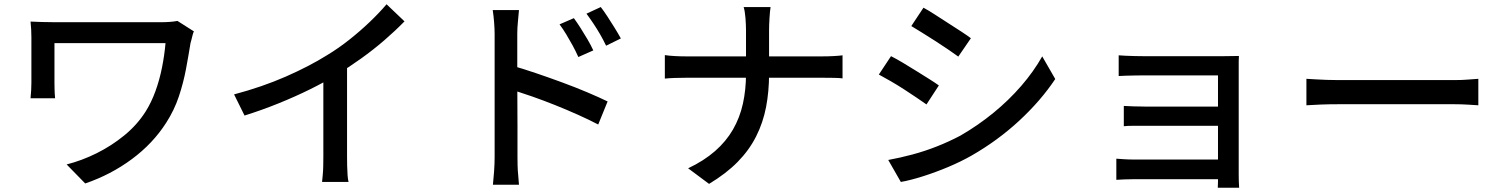

<svg xmlns="http://www.w3.org/2000/svg" viewBox="-20 -815 7040 899"><path d="M888 -668Q885 -663 882 -651.5Q879 -640 876.5 -629.5Q874 -619 872 -613Q863 -557 851 -492.5Q839 -428 817.5 -363.5Q796 -299 758 -240Q696 -143 597.5 -70Q499 3 379 44L292 -45Q363 -63 432.5 -97.5Q502 -132 562 -181Q622 -230 662 -293Q689 -336 708 -388.5Q727 -441 738.5 -498.5Q750 -556 755 -613Q742 -613 711.5 -613Q681 -613 638.5 -613Q596 -613 547.5 -613Q499 -613 450.5 -613Q402 -613 358.5 -613Q315 -613 282.5 -613Q250 -613 235 -613Q235 -604 235 -586Q235 -568 235 -545Q235 -522 235 -499Q235 -476 235 -457Q235 -438 235 -427Q235 -417 235.5 -396.5Q236 -376 238 -355H123Q125 -376 126 -393.5Q127 -411 127 -427Q127 -441 127 -468.5Q127 -496 127 -529.5Q127 -563 127 -593.5Q127 -624 127 -640Q127 -658 126 -677Q125 -696 123 -714Q145 -713 174 -712Q203 -711 236 -711Q244 -711 271.5 -711Q299 -711 339.5 -711Q380 -711 427.5 -711Q475 -711 523 -711Q571 -711 614.5 -711Q658 -711 689.5 -711Q721 -711 734 -711Q755 -711 775 -712.5Q795 -714 811 -717Z M1076 -373Q1208 -408 1318.5 -456.5Q1429 -505 1512 -557Q1565 -589 1615.5 -629Q1666 -669 1711 -712Q1756 -755 1790 -795L1874 -715Q1830 -670 1779 -626Q1728 -582 1671.5 -541.5Q1615 -501 1556 -465Q1501 -431 1431 -396.5Q1361 -362 1283 -330.5Q1205 -299 1125 -274ZM1494 -505 1605 -534V-81Q1605 -61 1605.5 -37.5Q1606 -14 1607.5 6Q1609 26 1612 37H1488Q1489 26 1491 6Q1493 -14 1493.5 -37.5Q1494 -61 1494 -81Z M2667 -730Q2681 -711 2698 -684.5Q2715 -658 2731 -630.5Q2747 -603 2758 -579L2688 -548Q2675 -577 2661 -602.5Q2647 -628 2632 -653Q2617 -678 2600 -701ZM2793 -782Q2807 -764 2824 -738Q2841 -712 2858 -684.5Q2875 -657 2887 -635L2818 -601Q2804 -630 2789.5 -655Q2775 -680 2759 -704Q2743 -728 2726 -751ZM2296 -78Q2296 -94 2296 -137Q2296 -180 2296 -238Q2296 -296 2296 -360Q2296 -424 2296 -483.5Q2296 -543 2296 -589Q2296 -635 2296 -656Q2296 -680 2293.5 -711.5Q2291 -743 2287 -768H2410Q2408 -744 2405 -713.5Q2402 -683 2402 -656Q2402 -623 2402 -571Q2402 -519 2402 -459Q2402 -399 2402.5 -338.5Q2403 -278 2403 -224Q2403 -170 2403 -131Q2403 -92 2403 -78Q2403 -63 2403.5 -40Q2404 -17 2406.5 7Q2409 31 2410 50H2288Q2291 23 2293.5 -13Q2296 -49 2296 -78ZM2380 -507Q2429 -493 2489.5 -472.5Q2550 -452 2612.5 -429Q2675 -406 2730.5 -382.5Q2786 -359 2825 -340L2781 -232Q2739 -254 2686.5 -277.5Q2634 -301 2579 -323Q2524 -345 2472.5 -363Q2421 -381 2380 -394Z M3473 -674Q3473 -698 3470.5 -730.5Q3468 -763 3462 -782H3588Q3585 -763 3583 -730Q3581 -697 3581 -674Q3581 -645 3581 -609.5Q3581 -574 3581 -537.5Q3581 -501 3581 -469Q3581 -387 3567 -314Q3553 -241 3520.5 -176.5Q3488 -112 3434 -57Q3380 -2 3300 46L3202 -27Q3276 -62 3328 -107.5Q3380 -153 3412 -208.5Q3444 -264 3458.5 -329.5Q3473 -395 3473 -469Q3473 -500 3473 -537Q3473 -574 3473 -610.5Q3473 -647 3473 -674ZM3093 -557Q3112 -554 3139 -552.5Q3166 -551 3194 -551Q3205 -551 3242 -551Q3279 -551 3333 -551Q3387 -551 3449 -551Q3511 -551 3573 -551Q3635 -551 3688.5 -551Q3742 -551 3779.5 -551Q3817 -551 3829 -551Q3858 -551 3885 -552.5Q3912 -554 3925 -556V-448Q3912 -450 3883 -450.5Q3854 -451 3828 -451Q3816 -451 3779 -451Q3742 -451 3688.5 -451Q3635 -451 3573 -451Q3511 -451 3449 -451Q3387 -451 3334 -451Q3281 -451 3244 -451Q3207 -451 3196 -451Q3166 -451 3139 -450Q3112 -449 3093 -447Z M4304 -779Q4328 -766 4358 -746.5Q4388 -727 4420 -706.5Q4452 -686 4480.5 -667.5Q4509 -649 4526 -636L4467 -550Q4448 -564 4420 -583Q4392 -602 4361 -622Q4330 -642 4300 -660.5Q4270 -679 4247 -693ZM4139 -66Q4194 -76 4252 -91.5Q4310 -107 4367 -129.5Q4424 -152 4477 -180Q4560 -228 4632 -287Q4704 -346 4762 -413Q4820 -480 4860 -551L4921 -445Q4853 -343 4752.5 -250Q4652 -157 4530 -87Q4479 -58 4419.5 -33Q4360 -8 4301.5 10.5Q4243 29 4198 37ZM4152 -552Q4176 -540 4207 -521.5Q4238 -503 4270 -483Q4302 -463 4330 -445.5Q4358 -428 4376 -415L4318 -326Q4298 -340 4270 -359Q4242 -378 4211 -398Q4180 -418 4149.5 -435.5Q4119 -453 4095 -466Z M5218 -556Q5229 -555 5250 -554Q5271 -553 5293 -552.5Q5315 -552 5330 -552Q5350 -552 5387 -552Q5424 -552 5470 -552Q5516 -552 5562.5 -552Q5609 -552 5648.5 -552Q5688 -552 5713 -552Q5731 -552 5751 -552.5Q5771 -553 5781 -553Q5780 -545 5780 -528Q5780 -511 5780 -495Q5780 -486 5780 -451.5Q5780 -417 5780 -367.5Q5780 -318 5780 -262.5Q5780 -207 5780 -153.5Q5780 -100 5780 -58.5Q5780 -17 5780 4Q5780 16 5780.5 34.5Q5781 53 5782 64H5682Q5683 54 5683 35Q5683 16 5683 0Q5683 -26 5683 -67.5Q5683 -109 5683 -158.5Q5683 -208 5683 -258.5Q5683 -309 5683 -352Q5683 -395 5683 -424.5Q5683 -454 5683 -462Q5674 -462 5649.5 -462Q5625 -462 5590.5 -462Q5556 -462 5518 -462Q5480 -462 5443.5 -462Q5407 -462 5377 -462Q5347 -462 5330 -462Q5315 -462 5292.5 -461.5Q5270 -461 5249.5 -460.5Q5229 -460 5218 -459ZM5242 -319Q5259 -318 5286.5 -317Q5314 -316 5340 -316Q5353 -316 5384.5 -316Q5416 -316 5457.5 -316Q5499 -316 5543.5 -316Q5588 -316 5628 -316Q5668 -316 5696 -316Q5724 -316 5731 -316V-226Q5723 -226 5695.5 -226Q5668 -226 5628 -226Q5588 -226 5543.5 -226Q5499 -226 5457.5 -226Q5416 -226 5384.5 -226Q5353 -226 5341 -226Q5314 -226 5286.5 -226Q5259 -226 5242 -224ZM5207 -72Q5220 -71 5242.5 -69.5Q5265 -68 5291 -68Q5306 -68 5341 -68Q5376 -68 5421.5 -68Q5467 -68 5516.5 -68Q5566 -68 5611 -68Q5656 -68 5688.5 -68Q5721 -68 5731 -68V24Q5718 24 5685 24Q5652 24 5607.5 24Q5563 24 5514 24Q5465 24 5419.5 24Q5374 24 5340 24Q5306 24 5291 24Q5269 24 5244.5 25Q5220 26 5207 27Z M6097 -446Q6114 -445 6138.5 -443.5Q6163 -442 6191.5 -441Q6220 -440 6246 -440Q6266 -440 6301 -440Q6336 -440 6380.5 -440Q6425 -440 6474 -440Q6523 -440 6571.5 -440Q6620 -440 6663 -440Q6706 -440 6739 -440Q6772 -440 6790 -440Q6826 -440 6855 -442.5Q6884 -445 6902 -446V-322Q6885 -323 6854 -325Q6823 -327 6790 -327Q6773 -327 6739.5 -327Q6706 -327 6663 -327Q6620 -327 6571.5 -327Q6523 -327 6474 -327Q6425 -327 6380.5 -327Q6336 -327 6301 -327Q6266 -327 6246 -327Q6205 -327 6164 -325.5Q6123 -324 6097 -322Z"/></svg>

Font: Noto Sans JP Thin Medium
Style: Regular
Weight: 500
Version: Version 2.004-H2;hotconv 1.0.118;makeotfexe 2.5.65603